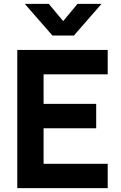

<svg xmlns="http://www.w3.org/2000/svg" viewBox="-20 -980 631 1000"><path d="M253 -795H365L509 -960H384L309 -870L234 -960H109ZM541 0V-127H207V-312H481V-439H207V-593H541V-720H70V0Z"/></svg>

Font: Vela Sans ExtBd
Style: Regular
Weight: 800
Designer: Principal design: Mikhail Sharanda - project Manrope.
Design modification: Ravid Balaliev
Foundry: Mikhail Sharanda
Version: Version 1.001